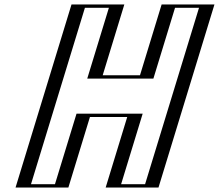

<svg xmlns="http://www.w3.org/2000/svg" viewBox="-20 -845 986 865"><path d="M921.2 -825 669 0H481L578.2 -318H360.2L263 0H75L327.2 -825H515.2L417.7 -506H635.7L733.2 -825ZM901.6 -810 658.6 -15H500.6L597.8 -333H349.8L252.6 -15H94.6L337.6 -810H495.6L398.1 -491H646.1L743.6 -810ZM901.6 -810H743.6L646.1 -491H398.1L495.6 -810H337.6L94.6 -15H252.6L349.8 -333H597.8L500.6 -15H658.6ZM921.2 -825H733.2L635.7 -506H417.7L515.2 -825H327.2L75 0H263L360.2 -318H578.2L481 0H669ZM876.6 -810 633.6 -15H525.6L622.8 -333H324.8L227.6 -15H119.6L362.6 -810H470.6L373.1 -491H671.1L768.6 -810ZM946.2 -825H708.2L610.7 -506H442.7L540.2 -825H302.2L50 0H288L385.2 -318H553.2L456 0H694Z"/></svg>

Font: Hussar Outliner
Style: Obl
Weight: 700
Foundry: Cannot Into Space Fonts
Version: Version 0.92